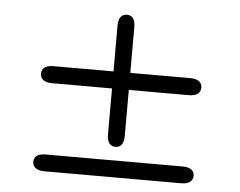

<svg xmlns="http://www.w3.org/2000/svg" viewBox="-49 -755 981 786"><g transform="rotate(5 441.5 -362.0)"><path d="M442 -153C464 -153 476 -170 476 -201V-390H723C754 -390 771 -403 771 -425C771 -448 753 -460 723 -460H476V-649C476 -680 464 -696 442 -696C419 -696 407 -679 407 -649V-460H160C129 -460 112 -448 112 -425C112 -403 130 -390 160 -390H407V-201C407 -170 419 -153 442 -153ZM112 -63C112 -41 130 -28 160 -28H723C754 -28 771 -41 771 -63C771 -85 754 -97 723 -97H160C129 -97 112 -85 112 -63Z"/></g></svg>

Font: 寒蝉半圆体
Style: Regular
Weight: 400
Designer: Yoshimichi Ohira & Warren
Foundry: ChillType
Version: Version 1.800;Glyphs 3.1.1 (3135)